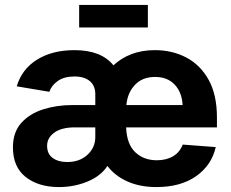

<svg xmlns="http://www.w3.org/2000/svg" viewBox="-20 -759 950 790"><path d="M222.7 10.7Q138.7 10.7 85.9 -30.5Q33.2 -71.8 33.2 -152.8Q33.2 -214.8 67.6 -253.2Q102.1 -291.5 157.7 -309.1Q213.4 -326.7 276.9 -326.7H372.1V-371.6Q372.1 -406.2 349.6 -425.3Q327.1 -444.3 286.1 -444.3Q244.1 -444.3 218 -426Q191.9 -407.7 183.1 -381.3L48.8 -403.8Q69.8 -474.6 132.6 -513.7Q195.3 -552.7 286.6 -552.7Q396.5 -552.7 446.8 -490.2Q478.5 -520 521.2 -536.4Q564 -552.7 617.2 -552.7Q688.5 -552.7 746.3 -522.5Q804.2 -492.2 838.4 -430.7Q872.6 -369.1 872.6 -275.9V-234.9H499Q501.5 -166.5 536.1 -133.1Q570.8 -99.6 625.5 -99.6Q664.1 -99.6 691.9 -116Q719.7 -132.3 731.9 -164.1L867.7 -153.8Q851.1 -79.6 787.4 -34.4Q723.6 10.7 623.5 10.7Q556.2 10.7 504.6 -12.2Q453.1 -35.2 421.9 -76.2Q395 -34.7 340.1 -12Q285.2 10.7 222.7 10.7ZM372.1 -234.9H288.1Q233.4 -234.9 203.6 -213.4Q173.8 -191.9 173.8 -159.2Q173.8 -125.5 197 -108.9Q220.2 -92.3 256.3 -92.3Q307.6 -92.3 339.8 -122.1Q372.1 -151.9 372.1 -195.3ZM500 -326.7H731.4Q728.5 -379.4 698.7 -410.9Q668.9 -442.4 618.2 -442.4Q565.9 -442.4 535.2 -409.7Q504.4 -377 500 -326.7ZM588.4 -738.8V-646H305.7V-738.8Z"/></svg>

Font: Inter-Bold
Style: Bold
Weight: 700
Designer: Rasmus Andersson
Foundry: rsms
Version: Version 4.000;git-a52131595